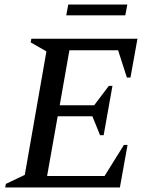

<svg xmlns="http://www.w3.org/2000/svg" viewBox="-20 -832 662 852"><path d="M3 0 6 -16 90 -56 186 -604 116 -644 119 -660H590L559 -488H543L504 -609H288L245 -365H398L463 -451H479L440 -232H424L390 -316H236L189 -51H444L530 -189H546L512 0ZM274 -764 283 -812H545L536 -764Z"/></svg>

Font: Spectral SC Medium
Style: Italic
Weight: 500
Italic angle: -10°
Designer: Jean-Baptiste Levee
Foundry: Production Type
Version: Version 2.001